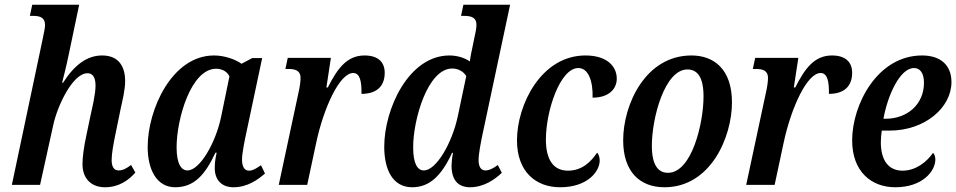

<svg xmlns="http://www.w3.org/2000/svg" viewBox="-20 -780 4034 810"><path d="M423 10C482 10 523 -20 551 -52L533 -84C513 -69 498 -61 480 -61C461 -61 451 -77 451 -104C451 -132 458 -169 466 -209L489 -321C497 -357 508 -403 508 -438C508 -495 484 -546 411 -546C347 -546 294 -506 246 -431H242C248 -455 260 -501 270 -550L314 -760H116L106 -713H120C152 -713 170 -704 170 -674C170 -663 166 -644 161 -620L30 0H149L205 -254C222 -332 286 -471 349 -471C378 -471 383 -442 383 -418C383 -383 369 -325 363 -298L345 -212C333 -158 328 -114 328 -87C328 -30 362 10 423 10Z M719 10C800 10 846 -44 889 -136H894C889 -112 886 -95 886 -71C886 -19 917 10 965 10C1025 10 1069 -23 1098 -48L1081 -83C1062 -70 1047 -60 1030 -60C1012 -60 1001 -76 1001 -107C1001 -135 1014 -196 1019 -219L1086 -535H1044L999 -511C974 -529 928 -546 883 -546C706 -546 603 -319 603 -160C603 -63 642 10 719 10ZM771 -61C745 -61 725 -88 725 -159C725 -276 785 -490 892 -490C915 -490 937 -480 948 -458L913 -288C890 -177 823 -61 771 -61Z M1239 -388 1156 0H1276L1314 -178C1346 -327 1413 -472 1470 -472C1498 -472 1506 -438 1505 -384C1569 -384 1603 -416 1603 -473C1603 -518 1575 -546 1518 -546C1443 -546 1403 -490 1363 -411H1357L1376 -536H1194L1184 -489H1199C1225 -489 1248 -482 1248 -452C1248 -436 1245 -414 1239 -388Z M1719 10C1791 10 1842 -37 1887 -135H1891C1887 -114 1885 -93 1885 -81C1885 -18 1915 10 1963 10C2021 10 2068 -23 2097 -51L2080 -84C2065 -72 2045 -61 2028 -61C2010 -61 1999 -75 1999 -105C1999 -131 2009 -182 2016 -215L2132 -760H1935L1925 -713H1939C1971 -713 1990 -704 1990 -676C1990 -662 1987 -645 1982 -624L1973 -580C1970 -568 1964 -538 1962 -521C1940 -536 1909 -546 1876 -546C1704 -546 1601 -320 1601 -161C1601 -65 1636 10 1719 10ZM1768 -61C1742 -61 1723 -88 1723 -159C1723 -275 1784 -491 1888 -491C1910 -491 1935 -480 1947 -459L1911 -288C1887 -177 1821 -61 1768 -61Z M2343 10C2458 10 2510 -56 2510 -103C2510 -118 2505 -130 2499 -136C2474 -99 2437 -60 2376 -60C2315 -60 2283 -106 2283 -191C2283 -313 2343 -493 2420 -493C2463 -493 2482 -436 2480 -368C2551 -368 2582 -407 2582 -448C2582 -500 2541 -546 2450 -546C2263 -546 2161 -338 2161 -188C2161 -55 2241 10 2343 10Z M2783 10C2979 10 3068 -203 3068 -348C3068 -488 2992 -546 2897 -546C2703 -546 2609 -339 2609 -188C2609 -55 2680 10 2783 10ZM2798 -51C2757 -51 2730 -83 2730 -165C2730 -282 2784 -487 2880 -487C2922 -487 2948 -455 2948 -373C2948 -261 2899 -51 2798 -51Z M3211 -388 3128 0H3248L3286 -178C3318 -327 3385 -472 3442 -472C3470 -472 3478 -438 3477 -384C3541 -384 3575 -416 3575 -473C3575 -518 3547 -546 3490 -546C3415 -546 3375 -490 3335 -411H3329L3348 -536H3166L3156 -489H3171C3197 -489 3220 -482 3220 -452C3220 -436 3217 -414 3211 -388Z M3757 10C3873 10 3926 -59 3926 -107C3926 -119 3922 -131 3916 -135C3891 -98 3844 -60 3788 -60C3728 -60 3696 -104 3696 -180C3696 -196 3698 -215 3700 -229H3733C3882 -229 3994 -326 3994 -434C3994 -504 3949 -546 3870 -546C3681 -546 3575 -338 3575 -188C3575 -55 3657 10 3757 10ZM3716 -279H3707C3725 -379 3777 -493 3836 -493C3862 -493 3878 -471 3878 -431C3878 -340 3808 -279 3716 -279Z"/></svg>

Font: Noto Serif Condensed SemiBold
Style: Italic
Weight: 600
Width: 3
Italic angle: -12°
Designer: Monotype Design Team
Foundry: Monotype Imaging Inc.
Version: Version 2.014